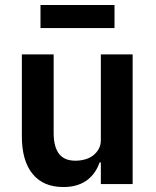

<svg xmlns="http://www.w3.org/2000/svg" viewBox="-20 -741 628 773"><path d="M386 -87H381Q374 -67 362.5 -49.5Q351 -32 333.5 -18Q316 -4 291.5 4Q267 12 235 12Q154 12 111 -41Q68 -94 68 -192V-522H196V-205Q196 -151 217 -122.5Q238 -94 284 -94Q303 -94 321.5 -99Q340 -104 354 -114.5Q368 -125 377 -140.5Q386 -156 386 -177V-522H514V0H386ZM143 -721H441V-628H143Z"/></svg>

Font: IBM Plex Sans SmBld
Style: Regular
Weight: 600
Designer: Mike Abbink, Paul van der Laan, Pieter van Rosmalen
Foundry: Bold Monday
Version: Version 3.005